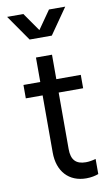

<svg xmlns="http://www.w3.org/2000/svg" viewBox="-96 -904 561 966"><g transform="rotate(-10 184.5 -420.5)"><path d="M34.2 -435.5H120.1V-143.6C120.1 -46.9 175.8 13.7 264.6 13.7C290 13.7 311.5 8.8 327.1 2.9V-74.2C309.6 -69.3 292 -66.4 276.4 -66.4C225.6 -66.4 202.1 -91.8 202.1 -146.5V-435.5H327.1V-503.9H202.1V-628.9H120.1V-503.9H34.2ZM12.7 -855.5 104.5 -723.6H217.8L309.6 -855.5H226.6L161.1 -761.7L95.7 -855.5Z"/></g></svg>

Font: Wanted Sans
Style: Regular
Weight: 400
Designer: Original Design by Kil Hyung-jin and Kang Hanbin, Wanted Lab, Inc; Hangeul from Source Han Sans by Jang Soo-young and Ka
Foundry: Wanted Lab, Inc.
Version: Version 1.001;Glyphs 3.2 (3227)